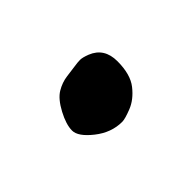

<svg xmlns="http://www.w3.org/2000/svg" viewBox="-34 -250 387 387"><g transform="rotate(-45 159.5 -57.0)"><path d="M207.5 -126Q239.3 -113.3 239.3 -75.7Q239.3 -38.1 223.4 -18.1Q207.5 2 187.7 9.8Q168 17.6 159.7 17.6Q128.9 17.6 102.3 -3.4Q75.7 -24.4 75.7 -41.5Q75.7 -58.6 88.4 -82.5Q101.1 -106.4 115.7 -115.2Q130.4 -124 146.2 -126Q162.1 -127.9 171.6 -129.4Q181.2 -130.9 188 -130.9Q194.8 -130.9 207.5 -126Z"/></g></svg>

Font: Drukaatie burti
Style: Bold
Weight: 700
Version: Version 0.14